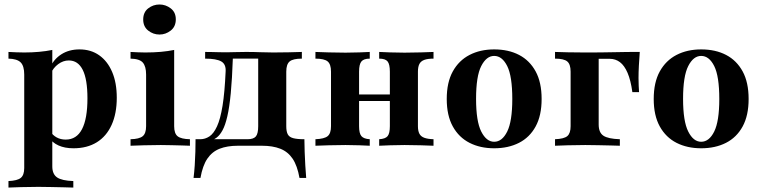

<svg xmlns="http://www.w3.org/2000/svg" viewBox="-20 -649 3394 855"><path d="M17.7 186.3V157.3Q57.3 155.6 72.6 143.1Q87.9 130.6 87.9 99.2V-316.9Q87.9 -355.6 71.8 -371.4Q55.6 -387.1 17.7 -387.9V-417.7Q36.3 -416.9 52.4 -416.1Q68.5 -415.3 87.9 -415.3Q157.3 -415.3 212.9 -426.6V91.9Q212.9 126.6 234.3 141.1Q255.6 155.6 306.5 157.3V186.3Q291.1 185.5 264.9 185.1Q238.7 184.7 208.9 183.9Q179 183.1 150.8 183.1Q108.1 183.1 72.2 184.3Q36.3 185.5 17.7 186.3ZM307.3 11.3Q268.5 11.3 240.7 -1.2Q212.9 -13.7 198.4 -37.1L204 -64.5Q214.5 -46.8 232.3 -37.1Q250 -27.4 272.6 -27.4Q321 -27.4 345.2 -73.8Q369.4 -120.2 369.4 -211.3Q369.4 -296 348.4 -337.9Q327.4 -379.8 286.3 -379.8Q261.3 -379.8 239.1 -363.3Q216.9 -346.8 206.5 -321.8L203.2 -347.6Q218.5 -384.7 252.8 -406.9Q287.1 -429 333.9 -429Q384.7 -429 421.8 -402.8Q458.9 -376.6 479.4 -328.6Q500 -280.6 500 -213.7Q500 -143.5 477 -92.7Q454 -41.9 410.9 -15.3Q367.7 11.3 307.3 11.3Z M561.3 0V-29Q600 -29.8 615.3 -42.3Q630.6 -54.8 630.6 -87.1V-316.9Q630.6 -353.2 616.1 -370.2Q601.6 -387.1 561.3 -387.9V-417.7Q577.4 -416.9 594 -416.1Q610.5 -415.3 626.6 -415.3Q663.7 -415.3 696 -418.1Q728.2 -421 755.6 -426.6V-87.1Q755.6 -54 771.4 -41.9Q787.1 -29.8 825.8 -29V0Q813.7 -0.8 792.3 -1.2Q771 -1.6 746 -2.4Q721 -3.2 696 -3.2Q658.1 -3.2 619.4 -2Q580.6 -0.8 561.3 0ZM690.3 -495.2Q662.1 -495.2 639.9 -512.9Q617.7 -530.6 617.7 -562.1Q617.7 -594.4 639.9 -611.7Q662.1 -629 690.3 -629Q717.7 -629 740.3 -611.7Q762.9 -594.4 762.9 -562.9Q762.9 -530.6 740.3 -512.9Q717.7 -495.2 690.3 -495.2Z M841.9 143.5Q845.2 116.9 847.2 87.1Q849.2 57.3 850 27Q850.8 -3.2 850.8 -29H1082.3Q1108.9 -29 1119.4 -41.5Q1129.8 -54 1129.8 -87.1V-390.3L1132.3 -387.9H1012.1L1016.9 -389.5Q1013.7 -297.6 1007.7 -234.3Q1001.6 -171 992.3 -131Q983.1 -91.1 971 -69Q958.9 -46.8 944.8 -36.3Q930.6 -25.8 915.3 -21.8L871.8 -29Q893.5 -29 912.5 -41.5Q931.5 -54 946.4 -86.3Q961.3 -118.5 971 -177.8Q980.6 -237.1 984.7 -329.8Q987.1 -362.9 965.3 -375.4Q943.5 -387.9 893.5 -387.9V-417.7Q907.3 -417.7 923.4 -417.3Q939.5 -416.9 956.5 -416.5Q973.4 -416.1 988.7 -416.1Q1006.5 -416.1 1025.8 -416.9Q1045.2 -417.7 1075 -417.7Q1110.5 -417.7 1138.7 -416.5Q1166.9 -415.3 1196.8 -415.3Q1229.8 -415.3 1266.1 -416.1Q1302.4 -416.9 1324.2 -417.7V-387.9Q1284.7 -387.9 1269.8 -375.4Q1254.8 -362.9 1254.8 -329.8V-87.1Q1254.8 -63.7 1261.3 -51.2Q1267.7 -38.7 1285.1 -33.9Q1302.4 -29 1335.5 -29Q1335.5 -3.2 1336.7 27Q1337.9 57.3 1339.5 87.1Q1341.1 116.9 1343.5 143.5H1313.7Q1304 88.7 1283.1 57.7Q1262.1 26.6 1228.2 13.3Q1194.4 0 1146.8 0H1039.5Q991.9 0 958.1 13.3Q924.2 26.6 903.2 57.7Q882.3 88.7 872.6 143.5Z M1668.5 0V-29Q1696 -30.6 1706 -42.7Q1716.1 -54.8 1716.1 -87.1V-329.8Q1716.1 -362.9 1706 -375.4Q1696 -387.9 1668.5 -387.9V-417.7Q1684.7 -416.9 1716.5 -415.7Q1748.4 -414.5 1781.5 -414.5Q1816.9 -414.5 1854.4 -415.7Q1891.9 -416.9 1910.5 -417.7V-387.9Q1884.7 -387.9 1869.4 -382.3Q1854 -376.6 1847.6 -364.1Q1841.1 -351.6 1841.1 -329.8V-87.1Q1841.1 -66.1 1847.6 -53.6Q1854 -41.1 1869.4 -35.5Q1884.7 -29.8 1910.5 -29V0Q1891.9 -0.8 1854.4 -2Q1816.9 -3.2 1781.5 -3.2Q1748.4 -3.2 1716.5 -2Q1684.7 -0.8 1668.5 0ZM1384.7 0V-29Q1424.2 -30.6 1439.1 -42.7Q1454 -54.8 1454 -87.1V-329.8Q1454 -362.9 1439.1 -375.4Q1424.2 -387.9 1384.7 -387.9V-417.7Q1404 -416.9 1443.1 -415.7Q1482.3 -414.5 1518.5 -414.5Q1550.8 -414.5 1581 -415.7Q1611.3 -416.9 1626.6 -417.7V-387.9Q1600 -387.9 1589.5 -375.4Q1579 -362.9 1579 -329.8V-87.1Q1579 -54.8 1589.5 -42.7Q1600 -30.6 1626.6 -29V0Q1611.3 -0.8 1581 -2Q1550.8 -3.2 1518.5 -3.2Q1482.3 -3.2 1443.1 -2Q1404 -0.8 1384.7 0ZM1529.8 -199.2V-228.2H1765.3V-199.2Z M2180.6 11.3Q2118.5 11.3 2071 -12.9Q2023.4 -37.1 1996.4 -85.9Q1969.4 -134.7 1969.4 -208.1Q1969.4 -282.3 1996.4 -331Q2023.4 -379.8 2071 -404.4Q2118.5 -429 2180.6 -429Q2244.4 -429 2291.5 -404.4Q2338.7 -379.8 2365.3 -331Q2391.9 -282.3 2391.9 -208.1Q2391.9 -134.7 2365.3 -85.9Q2338.7 -37.1 2291.1 -12.9Q2243.5 11.3 2180.6 11.3ZM2180.6 -17.7Q2216.1 -17.7 2238.7 -63.3Q2261.3 -108.9 2261.3 -208.1Q2261.3 -309.7 2238.7 -354.8Q2216.1 -400 2180.6 -400Q2146 -400 2123 -354.8Q2100 -309.7 2100 -208.9Q2100 -108.9 2123 -63.3Q2146 -17.7 2180.6 -17.7Z M2451.6 0V-29Q2491.9 -30.6 2506.5 -43.1Q2521 -55.6 2521 -87.1V-329.8Q2521 -362.9 2506 -375.4Q2491.1 -387.9 2451.6 -387.9V-417.7Q2471 -416.9 2508.9 -416.1Q2546.8 -415.3 2583.1 -415.3Q2595.2 -415.3 2615.7 -415.3Q2636.3 -415.3 2661.3 -415.7Q2686.3 -416.1 2711.7 -416.5Q2737.1 -416.9 2758.5 -417.3Q2779.8 -417.7 2792.7 -417.7H2829Q2826.6 -387.1 2825 -356.9Q2823.4 -326.6 2823.4 -301.6Q2823.4 -283.1 2824.2 -266.5Q2825 -250 2825.8 -238.7H2796Q2788.7 -291.9 2774.6 -324.6Q2760.5 -357.3 2740.7 -372.2Q2721 -387.1 2695.2 -387.1H2643.5L2646 -390.3V-94.4Q2646 -58.9 2666.9 -44.8Q2687.9 -30.6 2740.3 -29V0Q2725 -0.8 2699.6 -1.2Q2674.2 -1.6 2644.4 -2.4Q2614.5 -3.2 2586.3 -3.2Q2545.2 -3.2 2507.7 -2Q2470.2 -0.8 2451.6 0Z M3102.4 11.3Q3040.3 11.3 2992.7 -12.9Q2945.2 -37.1 2918.1 -85.9Q2891.1 -134.7 2891.1 -208.1Q2891.1 -282.3 2918.1 -331Q2945.2 -379.8 2992.7 -404.4Q3040.3 -429 3102.4 -429Q3166.1 -429 3213.3 -404.4Q3260.5 -379.8 3287.1 -331Q3313.7 -282.3 3313.7 -208.1Q3313.7 -134.7 3287.1 -85.9Q3260.5 -37.1 3212.9 -12.9Q3165.3 11.3 3102.4 11.3ZM3102.4 -17.7Q3137.9 -17.7 3160.5 -63.3Q3183.1 -108.9 3183.1 -208.1Q3183.1 -309.7 3160.5 -354.8Q3137.9 -400 3102.4 -400Q3067.7 -400 3044.8 -354.8Q3021.8 -309.7 3021.8 -208.9Q3021.8 -108.9 3044.8 -63.3Q3067.7 -17.7 3102.4 -17.7Z"/></svg>

Font: Playfair 5pt SemiExpanded Light ExtraBold
Style: Regular
Weight: 800
Version: Version 2.001;gftools[0.9.30]